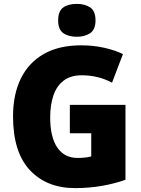

<svg xmlns="http://www.w3.org/2000/svg" viewBox="-20 -957 726 987"><path d="M339 -418H625V-33Q570 -13 503.5 -1.5Q437 10 366 10Q220 10 133.5 -82.5Q47 -175 47 -359Q47 -472 87.5 -554Q128 -636 206 -680Q284 -724 397 -724Q460 -724 515.5 -711.5Q571 -699 612 -679L556 -532Q485 -570 400 -570Q343 -570 307 -542.5Q271 -515 254.5 -466Q238 -417 238 -354Q238 -252 274.5 -198.5Q311 -145 380 -145Q396 -145 416 -147Q436 -149 449 -153V-272H339ZM375 -937Q417 -937 444 -918.5Q471 -900 471 -852Q471 -805 443.5 -786.5Q416 -768 375 -768Q332 -768 305.5 -786.5Q279 -805 279 -852Q279 -900 305 -918.5Q331 -937 375 -937Z"/></svg>

Font: Noto Sans Ethiopic SemiCondensed Black
Style: Regular
Weight: 900
Width: 4
Designer: Monotype Design Team
Foundry: Monotype Imaging Inc.
Version: Version 2.102; ttfautohint (v1.8.4.7-5d5b)